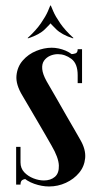

<svg xmlns="http://www.w3.org/2000/svg" viewBox="-20 -675 368 702"><path d="M280 -391H264V-400.2Q264 -442.5 240.9 -459.8Q217.8 -477 191.8 -477Q176.8 -477 163.1 -471Q149.5 -465 141.1 -453.2Q132.8 -441.5 134.4 -422.6Q136 -403.8 150.5 -377.8Q169.2 -345.8 187.4 -314Q205.5 -282.2 222.1 -253.2Q238.8 -224.2 252.4 -200.9Q266 -177.5 274.2 -162.8Q294.2 -128 291.4 -97.1Q288.5 -66.2 269.2 -43.1Q250 -20 220.9 -6.6Q191.8 6.8 159.2 6.8Q133 6.8 105.1 -3Q77.2 -12.8 58.1 -32.4Q39 -52 39 -81.2V-95H55V-81.2Q55 -59.8 68.6 -45.2Q82.2 -30.8 102 -23Q121.8 -15.2 140.5 -15.2Q165 -15.2 180.6 -28.4Q196.2 -41.5 195.2 -70.1Q194.2 -98.8 168.2 -143.2Q157 -162.8 144.2 -185Q131.5 -207.2 117.4 -231Q103.2 -254.8 89.6 -278.4Q76 -302 62.5 -324.5Q37.2 -365.8 40.2 -398.4Q43.2 -431 63.4 -454Q83.5 -477 112.4 -488.8Q141.2 -500.5 168.8 -500.5Q194.2 -500.5 219.9 -489.8Q245.5 -479 262.8 -456.8Q280 -434.5 280 -399.5ZM264 -371V-440.2L237.8 -477Q247.8 -477 255.9 -479.8Q264 -482.5 264 -495H280V-371ZM55 -138V-51.2L76.8 -20.5Q66.8 -20.5 60.9 -16.2Q55 -12 55 0H39V-138ZM83.5 -535 80.8 -535.8Q112 -564.2 129.6 -589.9Q147.2 -615.5 155 -633.6Q162.8 -651.8 163.8 -654.8H165.8L166 -591Q164 -587.8 144.2 -568.1Q124.5 -548.5 83.5 -535ZM246 -535Q205.2 -548.5 185.4 -568.1Q165.5 -587.8 163.5 -591L163.8 -654.8H165.8Q167 -651.8 174.8 -633.6Q182.5 -615.5 200.1 -589.9Q217.8 -564.2 248.8 -535.8Z"/></svg>

Font: Emberly Black
Style: Regular
Weight: 900
Designer: Rajesh Rajput
Foundry: Rajesh Rajput
Version: Version 1.000